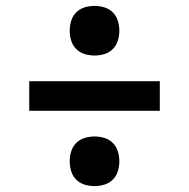

<svg xmlns="http://www.w3.org/2000/svg" viewBox="-20 -665 640 650"><path d="M300 -477Q283 -477 266.5 -482Q250 -487 238 -499Q226 -511 221 -527.5Q216 -544 216 -561Q216 -578 221 -594.5Q226 -611 238 -623Q250 -635 266.5 -640Q283 -645 300 -645Q317 -645 333.5 -640Q350 -635 362 -623Q374 -611 379 -594.5Q384 -578 384 -561Q384 -544 379 -527.5Q374 -511 362 -499Q350 -487 333.5 -482Q317 -477 300 -477ZM79 -290V-390H521V-290ZM300 -35Q283 -35 266.5 -40Q250 -45 238 -57Q226 -69 221 -85.5Q216 -102 216 -119Q216 -136 221 -152.5Q226 -169 238 -181Q250 -193 266.5 -198Q283 -203 300 -203Q317 -203 333.5 -198Q350 -193 362 -181Q374 -169 379 -152.5Q384 -136 384 -119Q384 -102 379 -85.5Q374 -69 362 -57Q350 -45 333.5 -40Q317 -35 300 -35Z"/></svg>

Font: Iosevka Extrabold Extended
Style: Regular
Weight: 800
Width: 7
Monospace: yes
Designer: Belleve Invis
Foundry: Belleve Invis
Version: Version 32.5.0; ttfautohint (v1.8.4)